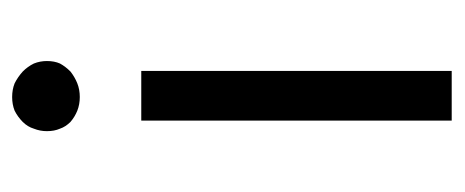

<svg xmlns="http://www.w3.org/2000/svg" viewBox="-234 -496 731 302"><g transform="rotate(-90 131.0 -345.5)"><path d="M91.8 0Q111.3 0 169.9 0Q169.9 -122.1 169.9 -488.3Q150.4 -488.3 91.8 -488.3Q91.8 -366.2 91.8 0ZM89.8 -599.6Q97.7 -592.8 107.4 -588.9Q117.2 -585 128.9 -585Q140.6 -585 150.4 -588.9Q160.2 -592.8 168.9 -599.6Q176.8 -607.4 181.6 -616.2Q185.5 -625 185.5 -636.7Q185.5 -647.5 181.6 -657.2Q176.8 -667 168.9 -674.8Q160.2 -682.6 150.4 -687.5Q140.6 -691.4 128.9 -691.4Q117.2 -691.4 107.4 -687.5Q97.7 -682.6 89.8 -674.8Q82 -667 79.1 -657.2Q75.2 -647.5 75.2 -636.7Q75.2 -625 79.1 -616.2Q82 -607.4 89.8 -599.6Z"/></g></svg>

Font: Aptus Gothic JP
Style: Medium
Weight: 400
Designer: Fuminori Ogawa / Motoya
Version: Version 1